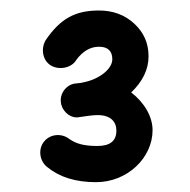

<svg xmlns="http://www.w3.org/2000/svg" viewBox="-20 -768 369 373"><path d="M98.1 -570.8V-569.8C98.1 -570.3 98.1 -569.8 98.6 -568.4V-567.4C98.6 -566.4 98.6 -565.4 99.1 -564.9V-564.5C103.5 -548.8 119.1 -537.1 134.3 -540.5C149.9 -543 161.6 -544.4 169.9 -544.4C194.8 -544.4 206.1 -531.7 206.1 -514.2C206.1 -494.1 193.8 -484.4 168.9 -484.4C141.1 -484.4 126.5 -489.7 114.7 -498C99.6 -509.8 77.1 -507.8 65.4 -492.7C53.7 -478.5 56.6 -455.1 71.8 -443.4C95.7 -423.8 127 -414.1 166.5 -414.1C228 -414.1 276.4 -461.9 276.4 -515.1C276.4 -542 259.8 -569.3 234.9 -588.4C257.3 -609.9 268.6 -633.3 268.6 -658.7C268.6 -684.1 259.3 -705.1 240.7 -722.2C222.2 -739.3 199.2 -747.6 172.4 -747.6C126 -747.6 97.2 -731.9 68.4 -689.5C58.6 -671.9 63.5 -649.9 79.1 -640.6C96.2 -630.9 120.1 -636.7 128.4 -651.9C141.1 -668.9 155.8 -677.2 172.4 -677.2C189.5 -677.2 198.2 -668.9 198.2 -652.8C198.2 -634.8 174.3 -614.3 141.6 -607.9C137.7 -606.9 134.3 -606.4 131.8 -606.4L128.9 -606C111.3 -605.5 96.7 -588.9 98.1 -570.8Z"/></svg>

Font: Mikhak ExtraBold
Style: Regular
Weight: 800
Designer: Amin Abedi
Version: Version 3.2